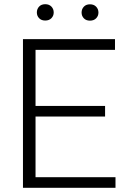

<svg xmlns="http://www.w3.org/2000/svg" viewBox="-20 -898 609 918"><path d="M89.8 0V-710.9H529.8V-659.7H149.9V-391.6H482.4V-340.8H149.9V-50.8H532.2V0ZM156.2 -838.4Q156.2 -855 167 -866.5Q177.7 -877.9 196.3 -877.9Q214.8 -877.9 225.8 -866.5Q236.8 -855 236.8 -838.4Q236.8 -822.3 225.8 -811Q214.8 -799.8 196.3 -799.8Q177.7 -799.8 167 -811Q156.2 -822.3 156.2 -838.4ZM370.1 -837.9Q370.1 -854.5 380.9 -866Q391.6 -877.4 410.2 -877.4Q428.7 -877.4 439.7 -866Q450.7 -854.5 450.7 -837.9Q450.7 -821.8 439.7 -810.5Q428.7 -799.3 410.2 -799.3Q391.6 -799.3 380.9 -810.5Q370.1 -821.8 370.1 -837.9Z"/></svg>

Font: Roboto Light
Style: Regular
Weight: 300
Designer: Google
Version: Version 2.137; 2017